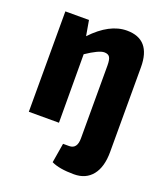

<svg xmlns="http://www.w3.org/2000/svg" viewBox="-132 -596 760 886"><g transform="rotate(20 248.5 -153.5)"><path d="M339 -507Q457 -507 457 -370V46Q457 120 425 160Q393 200 335 200Q262 200 224 181L240 85H270Q309 85 309 33V-324Q309 -354 301.5 -365.5Q294 -377 275 -377Q249 -377 188 -336L189 0H41V-493H157L170 -418Q254 -507 339 -507Z"/></g></svg>

Font: exo2condensed_b
Style: Bold
Weight: 700
Width: 3
Designer: Natanael Gama
Version: Version 1.001;PS 001.001;hotconv 1.0.70;makeotf.lib2.5.58329